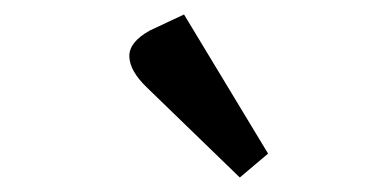

<svg xmlns="http://www.w3.org/2000/svg" viewBox="-20 -806 540 265"><path d="M234 -786 350 -594 311 -561 183 -685Q159 -708 158.5 -728Q158 -748 187 -764Z"/></svg>

Font: Bree Serif
Style: Regular
Weight: 400
Designer: Veronika Burian, Jos Scaglione
Foundry: TypeTogether
Version: Version 1.001